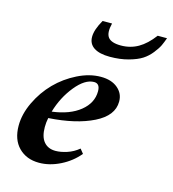

<svg xmlns="http://www.w3.org/2000/svg" viewBox="-102 -749 760 845"><g transform="rotate(15 277.5 -326.5)"><path d="M332.5 -520Q285.2 -520 260 -536.6Q234.9 -553.2 234.9 -585Q234.9 -617.7 261.7 -664.1H304.7Q293.5 -619.6 308.1 -600.1Q322.8 -580.6 366.7 -580.6Q409.7 -580.6 445.1 -600.8Q480.5 -621.1 512.7 -664.1H555.2Q547.9 -643.6 540.8 -628.4Q533.7 -613.3 516.4 -591.3Q499 -569.3 477.1 -555.2Q455.1 -541 417.2 -530.5Q379.4 -520 332.5 -520ZM152.3 11.2Q94.7 11.2 59.3 -24.7Q23.9 -60.5 23.9 -124Q23.9 -176.8 50.3 -231.9Q76.7 -287.1 117.9 -329.1Q159.2 -371.1 213.1 -397.9Q267.1 -424.8 318.8 -424.8Q367.2 -424.8 395.8 -400.6Q424.3 -376.5 423.8 -339.8Q423.8 -275.9 344.7 -236.6Q265.6 -197.3 141.1 -189.5Q136.7 -168.5 136.7 -147.5Q136.7 -103 155.8 -80.6Q174.8 -58.1 209 -58.1Q232.4 -58.1 261 -67.4Q289.6 -76.7 313.5 -96.7L329.6 -76.7Q296.9 -37.1 248.5 -12.9Q200.2 11.2 152.3 11.2ZM295.4 -395Q254.4 -395 211.4 -342.3Q168.5 -289.6 148.4 -220.7Q229 -231 275.6 -268.8Q322.3 -306.6 322.3 -359.9Q322.3 -395 295.4 -395Z"/></g></svg>

Font: Elstob 18pt
Style: Bold Italic
Weight: 700
Italic angle: -20°
Designer: Peter S. Baker
Version: Version 1.015